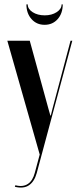

<svg xmlns="http://www.w3.org/2000/svg" viewBox="-20 -681 362 876"><path d="M13.5 -495 161.2 24 138.8 107.5Q134.2 125 126.4 137.8Q118.5 150.5 107.6 157.9Q96.8 165.2 82.6 167.1Q68.5 169 50 164.2L47.8 171.2Q88 181 112.4 164.1Q136.8 147.2 147.5 109L309.8 -495H301.8L219.2 -183.8L211.8 -153.8H209.8L201.5 -183L115.8 -495ZM261 -661H266.2Q266.2 -619.8 243.1 -593.8Q220 -567.8 183.5 -567.8Q147 -567.8 123.8 -593.9Q100.5 -620 100.5 -661H106.5Q106.5 -639.8 129 -625.4Q151.5 -611 184.2 -611Q216 -611 238.5 -625.5Q261 -640 261 -661Z"/></svg>

Font: Moniqa Black
Style: Regular
Weight: 900
Designer: Rajesh Rajput
Foundry: Rajesh Rajput
Version: Version 1.000